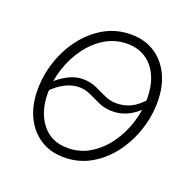

<svg xmlns="http://www.w3.org/2000/svg" viewBox="-105 -662 795 783"><g transform="rotate(20 293.0 -270.5)"><path d="M249 11.7Q189.5 11.7 145.8 -16.6Q102.1 -44.9 78.1 -95.2Q54.2 -145.5 54.2 -210.9Q54.2 -274.4 74.5 -335.2Q94.7 -396 132.6 -445.3Q170.4 -494.6 222.2 -523.9Q273.9 -553.2 336.9 -553.2Q396 -553.2 439.7 -525.1Q483.4 -497.1 507.3 -447Q531.2 -397 531.2 -330.6Q531.2 -267.6 510.7 -206.5Q490.2 -145.5 452.6 -96.2Q415 -46.9 363.3 -17.6Q311.5 11.7 249 11.7ZM250 -29.3Q303.7 -29.3 347.2 -56.2Q390.6 -83 421.9 -126.7Q453.1 -170.4 470 -223.6Q486.8 -276.9 486.8 -329.6Q486.8 -382.8 469.2 -423.8Q451.7 -464.8 417.7 -488.5Q383.8 -512.2 335.4 -512.2Q283.7 -512.2 240.5 -486.6Q197.3 -460.9 165.3 -417.5Q133.3 -374 115.7 -320.6Q98.1 -267.1 98.1 -211.9Q98.1 -132.3 137.9 -80.8Q177.7 -29.3 250 -29.3ZM90.8 -217.8 72.8 -237.3Q94.7 -260.7 117.7 -278.1Q140.6 -295.4 164.8 -305.2Q189 -314.9 214.4 -314.9Q246.6 -314.9 272.7 -303.2Q298.8 -291.5 323 -280Q347.2 -268.6 374 -268.6Q407.7 -268.6 436 -282.2Q464.4 -295.9 493.2 -328.1L512.7 -310.5Q491.2 -284.7 468.5 -267.3Q445.8 -250 421.6 -241.2Q397.5 -232.4 370.1 -232.4Q337.4 -232.4 311.3 -244.1Q285.2 -255.9 261.2 -267.3Q237.3 -278.8 210.9 -278.8Q181.6 -278.8 151.4 -263.7Q121.1 -248.5 90.8 -217.8Z"/></g></svg>

Font: Inter ExtraLight
Style: Italic
Weight: 250
Italic angle: -9.3988°
Designer: Rasmus Andersson
Foundry: rsms
Version: Version 4.001;git-66647c0bb